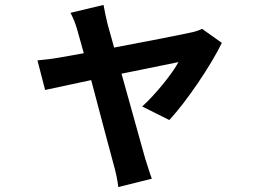

<svg xmlns="http://www.w3.org/2000/svg" viewBox="-20 -655 1040 779"><path d="M880 -481 800 -538C786 -531 767 -525 749 -522C710 -513 570 -486 443 -462L416 -559C410 -585 404 -612 400 -635L266 -603C277 -582 287 -558 294 -532L320 -439L224 -422C191 -416 164 -413 132 -410L163 -290L350 -330C386 -194 427 -38 442 16C450 44 457 77 460 104L596 70C588 50 575 5 569 -12L473 -356L704 -403C678 -354 608 -269 557 -223L667 -168C737 -243 838 -393 880 -481Z"/></svg>

Font: Noto Sans TC
Style: Bold
Weight: 700
Designer: Ryoko NISHIZUKA 西塚涼子 (kana, bopomofo & ideographs); Paul D. Hunt (Latin, Greek & Cyrillic); Sandoll Communications 산돌커뮤니
Foundry: Adobe
Version: Version 2.004;hotconv 1.0.118;makeotfexe 2.5.65603